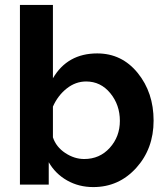

<svg xmlns="http://www.w3.org/2000/svg" viewBox="-20 -750 674 780"><path d="M359 10Q300 10 252.5 -17Q205 -44 178 -91V0H61V-730H195V-432Q254 -533 375 -533Q475 -533 539.5 -453.5Q604 -374 604 -260Q604 -146 533.5 -68Q463 10 359 10ZM322 -104Q385 -104 426 -149.5Q467 -195 467 -259Q467 -324 428 -371.5Q389 -419 330 -419Q287 -419 251 -390.5Q215 -362 195 -317V-192Q208 -153 245 -128.5Q282 -104 322 -104Z"/></svg>

Font: Raleway
Style: Bold
Weight: 700
Designer: Matt McInerney, Pablo Impallari, Rodrigo Fuenzalida
Foundry: Matt McInerney, Pablo Impallari, Rodrigo Fuenzalida
Version: Version 3.000